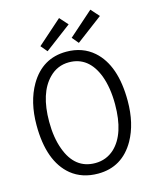

<svg xmlns="http://www.w3.org/2000/svg" viewBox="-126 -938 833 1031"><g transform="rotate(-15 290.5 -422.5)"><path d="M543.9 -328.1Q543.9 -526.4 444.3 -614.3Q382.8 -668 293 -668Q160.2 -668 89.8 -547.9Q37.1 -457 37.1 -328.1Q37.1 -126 141.6 -40Q202.1 8.8 290 8.8Q424.8 8.8 494.1 -113.3Q543.9 -202.1 543.9 -328.1ZM107.4 -328.1Q107.4 -487.3 181.6 -562.5Q227.5 -609.4 292 -609.4Q401.4 -609.4 448.2 -488.3Q473.6 -419.9 473.6 -328.1Q473.6 -163.1 396.5 -90.8Q351.6 -49.8 290 -49.8Q176.8 -49.8 131.8 -173.8Q107.4 -239.3 107.4 -328.1ZM343.8 -806.6 302.7 -852.5 167 -732.4 197.3 -696.3ZM517.6 -806.6 476.6 -852.5 340.8 -732.4 371.1 -696.3Z"/></g></svg>

Font: Yaldevi Colombo
Style: Regular
Weight: 400
Designer: Sol Matas, Denzil Rajitha, Kosala Senevirathne and Pathum Egodawatta
Foundry: Mooniak
Version: Version 1.020 ; ttfautohint (v1.6)